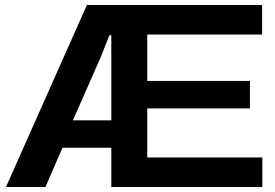

<svg xmlns="http://www.w3.org/2000/svg" viewBox="-20 -749 1101 769"><path d="M3.9 0 328.1 -729H1029.8V-610.8H569.8V-424.8H981V-314.9H569.8V-118.2H1030.8V0H425.8V-157.2H230L162.1 0ZM272 -267.1H425.8V-607.9H418L383.8 -521Z"/></svg>

Font: Lumene Sans Expanded
Style: Bold
Weight: 600
Width: 7
Designer: Deni Anggara
Version: Version 1.003;Glyphs 3.1.2 (3151)